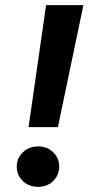

<svg xmlns="http://www.w3.org/2000/svg" viewBox="-20 -720 363 746"><path d="M91 -226 159 -700H304L205 -226ZM128 6Q92 6 68.5 -17Q45 -40 45 -73Q45 -105 68.5 -128Q92 -151 128 -151Q164 -151 187 -128Q210 -105 210 -73Q210 -40 187 -17Q164 6 128 6Z"/></svg>

Font: DM Sans 11pt
Style: Bold Italic
Weight: 700
Italic angle: -10°
Version: Version 4.004;gftools[0.9.30]